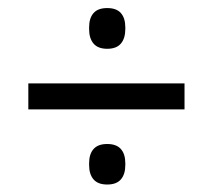

<svg xmlns="http://www.w3.org/2000/svg" viewBox="-20 -556 540 488"><path d="M52 -278V-344H449V-278ZM252.5 -87Q229 -87 217.8 -100Q206.5 -113 206.5 -136.5V-141Q206.5 -164.5 217.8 -177.2Q229 -190 252.5 -190Q276 -190 287.2 -177.2Q298.5 -164.5 298.5 -141V-136.5Q298.5 -113 287.2 -100Q276 -87 252.5 -87ZM252.5 -432Q229 -432 217.8 -445.2Q206.5 -458.5 206.5 -482V-486.5Q206.5 -510 217.8 -522.8Q229 -535.5 252.5 -535.5Q276 -535.5 287.2 -522.8Q298.5 -510 298.5 -486.5V-482Q298.5 -458.5 287.2 -445.2Q276 -432 252.5 -432Z"/></svg>

Font: Anek Latin
Style: Regular
Weight: 400
Designer: Yesha Goshar
Foundry: Ek Type
Version: Version 1.003